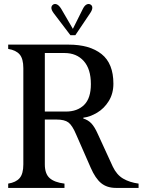

<svg xmlns="http://www.w3.org/2000/svg" viewBox="-20 -918 702 938"><path d="M20 0V-21Q58 -27 76 -48Q94 -69 94 -115V-585Q94 -631 76 -652Q58 -673 20 -679V-700H108H315Q418 -700 476 -654Q534 -608 534 -509Q534 -461 511.5 -424.5Q489 -388 454.5 -367.5Q420 -347 387 -343V-339Q410 -332 426 -315.5Q442 -299 458 -263L531 -104Q550 -64 581.5 -45.5Q613 -27 657 -21V0H564H546Q503 0 474.5 -23Q446 -46 423 -99L352 -261Q333 -306 314 -320Q295 -334 256 -334H187L199 -346V-115Q199 -69 222.5 -48Q246 -27 295 -21V0H181H108ZM185 -373H302Q358 -373 391 -405.5Q424 -438 424 -507Q424 -581 389 -620Q354 -659 295 -659H199V-359ZM279 -875 336 -777 385 -875Q393 -891 403 -896Q413 -901 422 -896Q431 -891 431 -880Q431 -869 420 -853L348 -746H324L242 -854Q231 -869 231 -879.5Q231 -890 240 -896Q249 -901 259 -896Q269 -891 279 -875Z"/></svg>

Font: RL Madena Variable
Style: Regular
Weight: 400
Designer: I Kadek Wantara Putra
Foundry: Roughlines ID
Version: Version 1.000;Glyphs 3.1.2 (3151)